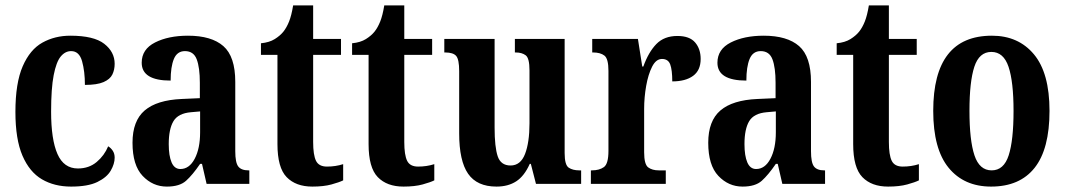

<svg xmlns="http://www.w3.org/2000/svg" viewBox="-20 -680 3938 710"><path d="M243 10Q181 10 135 -17Q89 -44 63 -104.5Q37 -165 37 -266Q37 -373 64 -435Q91 -497 137 -522.5Q183 -548 240 -548Q327 -548 365.5 -518Q404 -488 404 -444Q404 -422 395.5 -404.5Q387 -387 363 -376.5Q339 -366 294 -366Q294 -416 283.5 -453.5Q273 -491 243 -491Q221 -491 204.5 -471Q188 -451 178.5 -402Q169 -353 169 -267Q169 -164 192.5 -110.5Q216 -57 268 -57Q309 -57 337.5 -81Q366 -105 380 -139Q390 -133 397 -122.5Q404 -112 404 -97Q404 -74 389.5 -49Q375 -24 340 -7Q305 10 243 10Z M597 10Q545 10 507.5 -29.5Q470 -69 470 -152Q470 -233 515 -271.5Q560 -310 652 -314L719 -317V-374Q719 -430 707.5 -460.5Q696 -491 664 -491Q635 -491 623 -462Q611 -433 611 -382Q504 -382 504 -448Q504 -498 553.5 -523Q603 -548 675 -548Q762 -548 806 -509.5Q850 -471 850 -377V-121Q850 -79 861 -64.5Q872 -50 899 -50H902V0H744L727 -74H720Q692 -33 668 -11.5Q644 10 597 10ZM647 -55Q680 -55 700 -93Q720 -131 720 -191V-268L686 -265Q639 -261 621.5 -232Q604 -203 604 -147Q604 -104 614.5 -79.5Q625 -55 647 -55Z M1135 10Q1074 10 1040 -25Q1006 -60 1006 -147V-477H945V-520Q976 -523 996 -535.5Q1016 -548 1028 -563Q1040 -578 1049 -600.5Q1058 -623 1064 -660H1138V-536H1241V-477H1138V-155Q1138 -107 1148.5 -85.5Q1159 -64 1189 -64Q1221 -64 1249 -73V-13Q1235 -6 1206 2Q1177 10 1135 10Z M1472 10Q1411 10 1377 -25Q1343 -60 1343 -147V-477H1282V-520Q1313 -523 1333 -535.5Q1353 -548 1365 -563Q1377 -578 1386 -600.5Q1395 -623 1401 -660H1475V-536H1578V-477H1475V-155Q1475 -107 1485.5 -85.5Q1496 -64 1526 -64Q1558 -64 1586 -73V-13Q1572 -6 1543 2Q1514 10 1472 10Z M1816 10Q1744 10 1711 -37.5Q1678 -85 1678 -187V-417Q1678 -460 1667 -473Q1656 -486 1626 -486H1623V-536H1809V-208Q1809 -136 1820.5 -102Q1832 -68 1868 -68Q1905 -68 1921.5 -110.5Q1938 -153 1938 -224V-420Q1938 -465 1924 -475.5Q1910 -486 1887 -486H1884V-536H2068V-114Q2068 -70 2083 -60Q2098 -50 2122 -50H2129V0H1962L1943 -74H1939Q1919 -29 1889 -9.5Q1859 10 1816 10Z M2165 0V-50H2169Q2196 -50 2213 -62Q2230 -74 2230 -122V-418Q2230 -463 2215 -474.5Q2200 -486 2173 -486H2170V-536H2339L2355 -434H2359Q2378 -487 2407 -517Q2436 -547 2485 -547Q2530 -547 2550.5 -523Q2571 -499 2571 -462Q2571 -420 2543 -399.5Q2515 -379 2466 -379Q2466 -421 2458.5 -441.5Q2451 -462 2428 -462Q2406 -462 2391.5 -433.5Q2377 -405 2369.5 -362.5Q2362 -320 2362 -277V-117Q2362 -72 2377 -61Q2392 -50 2416 -50H2442V0Z M2726 10Q2674 10 2636.5 -29.5Q2599 -69 2599 -152Q2599 -233 2644 -271.5Q2689 -310 2781 -314L2848 -317V-374Q2848 -430 2836.5 -460.5Q2825 -491 2793 -491Q2764 -491 2752 -462Q2740 -433 2740 -382Q2633 -382 2633 -448Q2633 -498 2682.5 -523Q2732 -548 2804 -548Q2891 -548 2935 -509.5Q2979 -471 2979 -377V-121Q2979 -79 2990 -64.5Q3001 -50 3028 -50H3031V0H2873L2856 -74H2849Q2821 -33 2797 -11.5Q2773 10 2726 10ZM2776 -55Q2809 -55 2829 -93Q2849 -131 2849 -191V-268L2815 -265Q2768 -261 2750.5 -232Q2733 -203 2733 -147Q2733 -104 2743.5 -79.5Q2754 -55 2776 -55Z M3264 10Q3203 10 3169 -25Q3135 -60 3135 -147V-477H3074V-520Q3105 -523 3125 -535.5Q3145 -548 3157 -563Q3169 -578 3178 -600.5Q3187 -623 3193 -660H3267V-536H3370V-477H3267V-155Q3267 -107 3277.5 -85.5Q3288 -64 3318 -64Q3350 -64 3378 -73V-13Q3364 -6 3335 2Q3306 10 3264 10Z M3645 10Q3545 10 3488 -59.5Q3431 -129 3431 -270Q3431 -548 3648 -548Q3746 -548 3803.5 -479Q3861 -410 3861 -270Q3861 -129 3806 -59.5Q3751 10 3645 10ZM3647 -50Q3692 -50 3710 -105.5Q3728 -161 3728 -270Q3728 -378 3709.5 -433Q3691 -488 3646 -488Q3601 -488 3583 -433Q3565 -378 3565 -270Q3565 -161 3583.5 -105.5Q3602 -50 3647 -50Z"/></svg>

Font: Noto Serif ExtraCondensed
Style: Bold
Weight: 700
Width: 2
Designer: Monotype Design Team
Foundry: Monotype Imaging Inc.
Version: Version 2.014; ttfautohint (v1.8.4.7-5d5b)